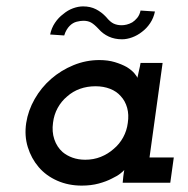

<svg xmlns="http://www.w3.org/2000/svg" viewBox="-20 -572 587 601"><path d="M62 -187Q56 -147 67 -111.5Q78 -76 101 -49Q124 -22 159 -6.5Q194 9 236 9Q265 9 289 2.5Q313 -4 330 -13Q347 -21 357 -29Q367 -37 369 -40Q368 -35 367.5 -31Q367 -27 366 -20L364 0H513L524 -79H448L489 -375H420Q418 -363 415 -351Q412 -339 410 -328Q410 -331 401.5 -341.5Q393 -352 377 -362Q361 -371 339.5 -377.5Q318 -384 291 -384Q249 -384 210 -368Q171 -352 140 -325Q109 -298 88.5 -262Q68 -226 62 -187ZM146 -188Q149 -213 160.5 -234Q172 -255 190 -270Q208 -286 230.5 -294Q253 -302 279 -302Q304 -302 324.5 -294Q345 -286 358 -271Q372 -256 378 -234.5Q384 -213 380 -187Q377 -163 365.5 -142Q354 -121 336 -106Q318 -90 295.5 -81Q273 -72 247 -72Q225 -72 207 -78.5Q189 -85 176 -96Q158 -112 150 -136Q142 -160 146 -188ZM289 -481Q302 -466 320.5 -457.5Q339 -449 362 -449Q377 -449 393.5 -455Q410 -461 424 -472Q439 -483 450 -499.5Q461 -516 465 -536Q450 -537 442.5 -537.5Q435 -538 420 -539Q417 -525 409.5 -516Q402 -507 394 -502Q385 -497 376.5 -495Q368 -493 361 -493Q347 -493 336 -498Q325 -503 312 -519Q298 -534 280.5 -543Q263 -552 240 -552Q225 -552 208.5 -546Q192 -540 178 -528Q163 -517 152 -500.5Q141 -484 137 -464Q148 -463 159 -462.5Q170 -462 181 -461Q184 -471 188.5 -478.5Q193 -486 198 -491Q208 -501 220 -504Q232 -507 241 -507Q255 -507 265 -501.5Q275 -496 289 -481Z"/></svg>

Font: Josefin Slab Thin
Style: Bold Italic
Weight: 700
Italic angle: -12°
Version: Version 2.000